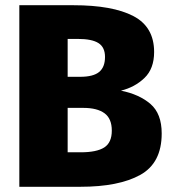

<svg xmlns="http://www.w3.org/2000/svg" viewBox="-20 -715 659 735"><path d="M288 0H54V-695H261Q411 -695 490.5 -653.5Q570 -612 570 -516Q570 -452 533 -416.5Q496 -381 443 -368Q513 -354 556 -317Q599 -280 599 -204Q599 -91 517 -45.5Q435 0 288 0ZM287 -421Q337 -421 359.5 -439.5Q382 -458 382 -497Q382 -534 357 -550Q332 -566 278 -566H239V-421ZM289 -132Q350 -132 379 -150.5Q408 -169 408 -215Q408 -261 380 -281.5Q352 -302 299 -302H239V-132Z"/></svg>

Font: Trujillo ExtraBold
Style: Regular
Weight: 800
Designer: Fira Sans original fonts by bBox Type GmbH, Carrois Corporate GbR, & Edenspiekermann AG / Changes by Cristiano Sobral
Foundry: Fira Sans original fonts by bBox Type GmbH, Carrois Corporate GbR, & Edenspiekermann AG / Changes by Cristiano Sobral
Version: Version 4.301;July 28, 2020;FontCreator 13.0.0.2655 64-bit